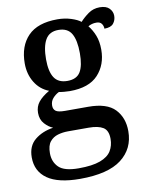

<svg xmlns="http://www.w3.org/2000/svg" viewBox="-89 -633 723 938"><g transform="rotate(-10 272.0 -164.5)"><path d="M232 240Q124 240 70.5 202.5Q17 165 17 96Q17 39 54 9Q91 -21 145 -29Q123 -38 104 -59Q85 -80 85 -113Q85 -144 103 -166.5Q121 -189 157 -210Q113 -227 88 -268Q63 -309 63 -362Q63 -448 111 -497.5Q159 -547 257 -547Q293 -547 324.5 -537Q356 -527 372 -514Q390 -534 414.5 -551.5Q439 -569 471 -569Q503 -569 518.5 -553Q534 -537 534 -516Q534 -494 521 -478Q508 -462 476 -462Q476 -476 468 -487Q460 -498 442 -498Q419 -498 401 -487Q419 -465 431 -435Q443 -405 443 -364Q443 -289 397.5 -240Q352 -191 257 -191Q245 -191 228.5 -192.5Q212 -194 203 -196Q185 -187 172 -172Q159 -157 159 -136Q159 -118 171 -109Q183 -100 217 -100H332Q424 -100 464 -58Q504 -16 504 51Q504 138 437.5 189Q371 240 232 240ZM254 -242Q300 -242 318.5 -272.5Q337 -303 337 -365Q337 -429 318 -462Q299 -495 253 -495Q208 -495 188.5 -461Q169 -427 169 -364Q169 -303 189 -272.5Q209 -242 254 -242ZM234 188Q302 188 341 173.5Q380 159 396 133Q412 107 412 73Q412 31 387.5 16Q363 1 316 1H213Q187 1 163 8Q139 15 123.5 34Q108 53 108 91Q108 134 135.5 161Q163 188 234 188Z"/></g></svg>

Font: Noto Serif NP Hmong Medium
Style: Regular
Weight: 500
Designer: Dalton Maag Ltd
Foundry: Dalton Maag Ltd
Version: Version 1.001; ttfautohint (v1.8.4.7-5d5b)